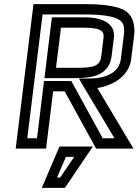

<svg xmlns="http://www.w3.org/2000/svg" viewBox="-20 -694 670 929"><path d="M615 -410 629 -522C636 -580 618 -627 577 -647C540 -665 478 -674 395 -674H167H142L139 -649L59 0L56 25H81H178H203L206 0L237 -252H293L439 14L445 25H458H577H626L602 -15L451 -268C529 -281 605 -326 615 -410ZM565 -410C557 -342 492 -314 411 -314H362L385 -274L534 -25H477L331 -291L325 -302H312H218H193L190 -277L159 -25H112L186 -624H389C468 -624 520 -617 550 -602C576 -589 585 -568 579 -522L565 -410ZM353 -366H251L275 -560H386C463 -560 485 -546 481 -512L470 -422C464 -372 429 -366 353 -366ZM347 -316C427 -316 508 -330 520 -422L531 -512C539 -575 483 -610 392 -610H256H231L228 -585L198 -341L195 -316H220H347ZM387 15H286H268L260 33L196 183L182 215H216H280H294L303 202L404 52L430 15H387ZM339 65 271 165H256L299 65H339Z"/></svg>

Font: Gamestation Text Outline
Style: Italic
Weight: 400
Designer: Jonas Hecksher
Foundry: Jonas Hecksher, Playtypeª, e-types AS
Version: Version 1.003